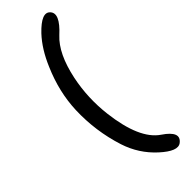

<svg xmlns="http://www.w3.org/2000/svg" viewBox="-326 -794 1018 1018"><g transform="rotate(-45 183.0 -285.0)"><path d="M282.2 104.5Q372.1 165 320.3 205.1Q284.2 232.4 206.1 161.1Q128.4 90.3 95.7 -10.7Q49.3 -155.3 54.7 -307.6Q59.6 -439 116.2 -569.3Q156.2 -664.1 212.9 -724.6Q291 -806.6 325.2 -770.5Q362.3 -731.4 273.4 -650.4Q201.2 -584 169.9 -434.6Q143.6 -307.6 159.2 -176.8Q185.1 39.1 282.2 104.5Z"/></g></svg>

Font: Comic Relief LRS
Style: Regular
Weight: 400
Designer: Jeff Davis
Foundry: Loudifier
Version: Version 1.0